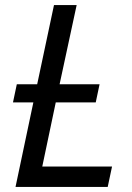

<svg xmlns="http://www.w3.org/2000/svg" viewBox="-20 -734 518 754"><path d="M41 0 111 -332H31L46 -403H126L192 -714H281L214 -403H371L356 -332H199L146 -80H420L403 0Z"/></svg>

Font: Noto IKEA Latin
Style: Italic
Weight: 400
Italic angle: -12°
Designer: Monotype Design Team
Foundry: Monotype Imaging Inc.
Version: Version 1.0